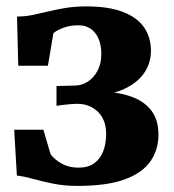

<svg xmlns="http://www.w3.org/2000/svg" viewBox="-20 -586 556 615"><path d="M228 9.5Q185.5 9.5 149 2Q112.5 -5.5 83.8 -13.5Q55 -21.5 34 -23.5L25.5 -170.5H119L142 -92Q154.5 -75 177.5 -62Q200.5 -49 231.5 -49Q262.5 -49 282 -63.2Q301.5 -77.5 310.8 -102Q320 -126.5 320 -157Q320 -202 293.8 -227.8Q267.5 -253.5 226.5 -253.5Q220 -253.5 206.5 -252.5Q193 -251.5 180 -249.8Q167 -248 161 -247V-310.5L222 -312Q242.5 -312.5 261.2 -324.5Q280 -336.5 292.2 -359Q304.5 -381.5 304.5 -412.5Q304.5 -442 295.5 -462.5Q286.5 -483 270.2 -494Q254 -505 231.5 -505Q202.5 -505 180.8 -496.2Q159 -487.5 151 -479.5L133.5 -375.5H38.5L34.5 -533Q60 -533 84.2 -538Q108.5 -543 134.2 -549.2Q160 -555.5 189.8 -560.5Q219.5 -565.5 257 -565.5Q328.5 -565.5 374.5 -547.5Q420.5 -529.5 442 -497.5Q463.5 -465.5 463.5 -423Q463.5 -387 444.8 -356.8Q426 -326.5 388.2 -306.2Q350.5 -286 293 -279L293.5 -293.5Q352 -292.5 395.5 -278.2Q439 -264 463.2 -234Q487.5 -204 487.5 -154.5Q487.5 -106.5 462 -69.5Q436.5 -32.5 379.8 -11.5Q323 9.5 228 9.5Z"/></svg>

Font: Merriweather 28pt ExtraBold
Style: Regular
Weight: 800
Version: Version 2.100